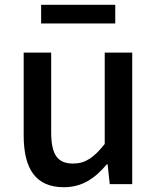

<svg xmlns="http://www.w3.org/2000/svg" viewBox="-20 -770 660 803"><path d="M152 -750V-672H462V-750ZM247 13C323 13 376 -23 427 -83H430L439 0H533V-550H418V-168C373 -111 337 -86 286 -86C221 -86 194 -122 194 -218V-550H79V-204C79 -63 130 13 247 13Z"/></svg>

Font: Spoqa Han Sans Neo Medium
Style: Regular
Weight: 500
Designer: [Spoqa Han Sans Neo] Dong-huui Kim ___ Younghwa Kang ___ Yujin Lee ___ [Noto Sans] Ryoko NISHIZUKA ____ (kana & ideograp
Foundry: Spoqa (http://www.spoqa-han-sans.com)
Version: Version 1.100;hotconv 1.0.109;makeotfexe 2.5.65596